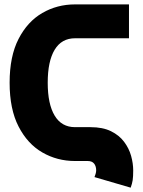

<svg xmlns="http://www.w3.org/2000/svg" viewBox="-20 -743 659 886"><path d="M326.2 -566.4Q264.2 -566.4 232.2 -513.4Q200.2 -460.4 200.2 -361.3Q200.2 -262.7 232.2 -209.5Q264.2 -156.2 326.2 -156.2H397.5Q454.1 -156.2 492.2 -137.5Q530.3 -118.7 552.7 -88.6Q575.2 -58.6 585 -23.7Q594.7 11.2 594.7 43.5Q594.7 71.8 592.3 88.1Q589.8 104.5 583 123L416 74.2Q418.5 68.8 421.1 59.6Q423.8 50.3 423.8 43.5Q423.8 23.9 414.3 12Q404.8 0 384.8 0H326.2Q243.7 0 175.3 -39.6Q106.9 -79.1 65.7 -159.2Q24.4 -239.3 24.4 -361.3Q24.4 -483.4 65.7 -563.5Q106.9 -643.6 175.3 -683.1Q243.7 -722.7 326.2 -722.7H575.2V-566.4Z"/></svg>

Font: Giphurs Black
Style: Regular
Weight: 900
Version: Version 0.920; ttfautohint (v1.8.4.7-5d5b)